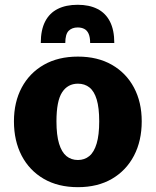

<svg xmlns="http://www.w3.org/2000/svg" viewBox="-20 -776 654 807"><path d="M307.6 10.7Q224.1 10.7 163.8 -24.4Q103.5 -59.6 71 -121.8Q38.6 -184.1 38.6 -266.1Q38.6 -346.7 71.3 -408Q104 -469.2 164.3 -503.7Q224.6 -538.1 307.6 -538.1Q390.1 -538.1 450.2 -503.7Q510.3 -469.2 543 -408Q575.7 -346.7 575.7 -266.1Q575.7 -184.1 543.2 -121.8Q510.7 -59.6 450.7 -24.4Q390.6 10.7 307.6 10.7ZM307.6 -103.5Q335.4 -103.5 355.5 -120.1Q375.5 -136.7 386.2 -172.6Q397 -208.5 397 -266.1Q397 -322.8 386.5 -357.7Q376 -392.6 356 -408.4Q335.9 -424.3 307.6 -424.3Q264.6 -424.3 241 -387.9Q217.3 -351.6 217.3 -266.1Q217.3 -208 228.3 -172.1Q239.3 -136.2 259.3 -119.9Q279.3 -103.5 307.6 -103.5ZM151.4 -595.2Q151.4 -649.9 169.7 -685.5Q188 -721.2 222.7 -738.5Q257.3 -755.9 306.6 -755.9Q355 -755.9 389.4 -738.5Q423.8 -721.2 442.1 -685.5Q460.4 -649.9 460.4 -595.2H358.9Q358.9 -619.6 352.5 -634Q346.2 -648.4 334.2 -654.5Q322.3 -660.6 306.6 -660.6Q282.7 -660.6 268.6 -646.5Q254.4 -632.3 254.4 -595.2Z"/></svg>

Font: Comme ExtraBold
Style: Regular
Weight: 800
Version: Version 1.000;gftools[0.9.27]